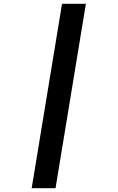

<svg xmlns="http://www.w3.org/2000/svg" viewBox="-20 -843 616 1006"><path d="M146 143H271L430 -823H305Z"/></svg>

Font: Iosevka Sparkle Oblique
Style: Bold
Weight: 700
Italic angle: -9°
Designer: Belleve Invis
Foundry: Belleve Invis
Version: Version 4.5.0; ttfautohint (v1.8.3)